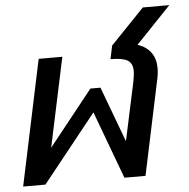

<svg xmlns="http://www.w3.org/2000/svg" viewBox="-51 -765 804 816"><g transform="rotate(-5 350.5 -357.0)"><path d="M128 -535H229L148 -154L336 -390H379L467 -154L520 -401Q526 -430 526 -449Q526 -481 505 -494Q484 -507 432 -507L444 -564L588 -714H701L552 -558Q628 -531 628 -452Q628 -428 622 -402L537 0H447L340 -288L110 0H15Z"/></g></svg>

Font: Prompt
Style: Italic
Weight: 400
Italic angle: -12°
Designer: Katatrad Team
Foundry: CadsonDemak
Version: Version 1.001